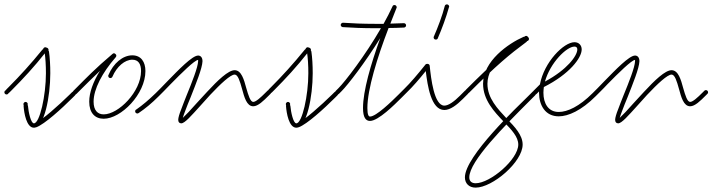

<svg xmlns="http://www.w3.org/2000/svg" viewBox="-30 -533 3258 878"><path d="M125 51C173 51 200 -92 200 -198C200 -234 198 -269 194 -297C193 -303 188 -306 182 -305C176 -304 173 -300 174 -294C178 -267 180 -234 180 -198C180 -97 152 31 125 31C111 31 100 -22 98 -48C97 -54 94 -57 88 -57H87C81 -57 77 -54 78 -47C80 -17 91 51 125 51ZM0 -101C6 -101 10 -106 10 -111C10 -116 6 -121 0 -121C-6 -121 -10 -116 -10 -111C-10 -106 -6 -101 0 -101ZM87 -47C92 -47 97 -52 97 -57C97 -62 92 -67 87 -67C82 -67 77 -62 77 -57C77 -52 82 -47 87 -47ZM136 49C174 35 252 -36 303 -87L313 -97C318 -102 318 -106 313 -111C308 -116 304 -116 299 -111L289 -101C238 -51 163 16 134 28C128 31 125 34 125 40V41C125 47 129 51 136 49ZM0 -111C5 -106 10 -106 14 -111L24 -121C75 -172 127 -228 178 -293C183 -298 182 -303 177 -307C172 -311 167 -310 163 -305C111 -241 61 -186 10 -135L0 -125C-5 -120 -5 -116 0 -111ZM313 -101C318 -101 323 -106 323 -111C323 -116 318 -121 313 -121C308 -121 303 -116 303 -111C303 -106 308 -101 313 -101ZM177 -297C182 -297 187 -302 187 -307C187 -312 182 -317 177 -317C172 -317 167 -312 167 -307C167 -302 172 -297 177 -297ZM177 -297C182 -297 187 -302 187 -307C187 -312 182 -317 177 -317C172 -317 167 -312 167 -307C167 -302 172 -297 177 -297ZM182 -295C188 -295 192 -300 192 -305C192 -310 188 -315 182 -315C176 -315 172 -310 172 -305C172 -300 176 -295 182 -295ZM182 -295C188 -295 192 -300 192 -305C192 -310 188 -315 182 -315C176 -315 172 -310 172 -305C172 -300 176 -295 182 -295ZM176 -297C178 -296 180 -299 182 -305C184 -311 185 -315 183 -316C182 -316 180 -313 177 -307C174 -301 174 -297 176 -297Z M444 10C524 10 635 -103 635 -208C635 -250 615 -280 575 -280C531 -280 488 -243 466 -190C465 -189 465 -188 465 -186C465 -180 469 -176 475 -176C479 -176 483 -179 484 -182C504 -229 541 -260 575 -260C603 -260 615 -240 615 -208C615 -114 512 -10 444 -10C417 -10 398 -28 398 -68C398 -125 437 -200 499 -271C503 -276 503 -281 499 -285L498 -286C494 -290 489 -291 484 -286C406 -220 362 -174 325 -137L306 -118C304 -116 303 -114 303 -111C303 -106 307 -101 313 -101C316 -101 318 -102 320 -104L339 -123C363 -147 390 -174 427 -209C396 -159 378 -110 378 -68C378 -16 405 10 444 10ZM598 -14C600 -14 602 -15 604 -16C635 -37 664 -61 696 -93L707 -104C709 -106 710 -108 710 -111C710 -116 705 -121 700 -121C697 -121 695 -120 693 -118L682 -107C650 -76 623 -53 593 -32H592C590 -30 588 -28 588 -24C588 -18 593 -14 598 -14Z M799 31C815 31 845 -4 885 -48C900 -65 916 -82 931 -99C979 -150 1024 -192 1043 -192C1058 -192 1067 -162 1077 -126C1087 -89 1098 -47 1128 -47C1150 -47 1175 -72 1199 -96L1207 -104C1209 -106 1210 -108 1210 -111C1210 -116 1206 -121 1200 -121C1197 -121 1195 -120 1193 -118L1185 -110C1161 -86 1140 -67 1128 -67C1115 -67 1106 -96 1096 -131C1086 -168 1074 -212 1043 -212C1014 -212 966 -166 917 -113C901 -96 885 -78 870 -62C842 -30 818 -5 806 6C808 -2 812 -13 817 -26C824 -44 832 -66 842 -89C866 -150 895 -221 896 -253C896 -272 886 -279 876 -279C849 -279 786 -213 736 -162C725 -150 714 -140 705 -130L693 -118C691 -116 690 -114 690 -111C690 -106 694 -101 700 -101C703 -101 705 -102 707 -104L719 -116C728 -125 739 -136 750 -148C800 -199 861 -259 876 -259V-253C875 -225 848 -157 823 -96C814 -73 805 -51 799 -34C790 -12 785 6 785 15C785 25 790 31 799 31Z M1325 51C1373 51 1400 -92 1400 -198C1400 -234 1398 -269 1394 -297C1393 -303 1388 -306 1382 -305C1376 -304 1373 -300 1374 -294C1378 -267 1380 -234 1380 -198C1380 -97 1352 31 1325 31C1311 31 1300 -22 1298 -48C1297 -54 1294 -57 1288 -57H1287C1281 -57 1277 -54 1278 -47C1280 -17 1291 51 1325 51ZM1200 -101C1206 -101 1210 -106 1210 -111C1210 -116 1206 -121 1200 -121C1194 -121 1190 -116 1190 -111C1190 -106 1194 -101 1200 -101ZM1287 -47C1292 -47 1297 -52 1297 -57C1297 -62 1292 -67 1287 -67C1282 -67 1277 -62 1277 -57C1277 -52 1282 -47 1287 -47ZM1336 49C1374 35 1452 -36 1503 -87L1513 -97C1518 -102 1518 -106 1513 -111C1508 -116 1504 -116 1499 -111L1489 -101C1438 -51 1363 16 1334 28C1328 31 1325 34 1325 40V41C1325 47 1329 51 1336 49ZM1200 -111C1205 -106 1210 -106 1214 -111L1224 -121C1275 -172 1327 -228 1378 -293C1383 -298 1382 -303 1377 -307C1372 -311 1367 -310 1363 -305C1311 -241 1261 -186 1210 -135L1200 -125C1195 -120 1195 -116 1200 -111ZM1513 -101C1518 -101 1523 -106 1523 -111C1523 -116 1518 -121 1513 -121C1508 -121 1503 -116 1503 -111C1503 -106 1508 -101 1513 -101ZM1377 -297C1382 -297 1387 -302 1387 -307C1387 -312 1382 -317 1377 -317C1372 -317 1367 -312 1367 -307C1367 -302 1372 -297 1377 -297ZM1377 -297C1382 -297 1387 -302 1387 -307C1387 -312 1382 -317 1377 -317C1372 -317 1367 -312 1367 -307C1367 -302 1372 -297 1377 -297ZM1382 -295C1388 -295 1392 -300 1392 -305C1392 -310 1388 -315 1382 -315C1376 -315 1372 -310 1372 -305C1372 -300 1376 -295 1382 -295ZM1382 -295C1388 -295 1392 -300 1392 -305C1392 -310 1388 -315 1382 -315C1376 -315 1372 -310 1372 -305C1372 -300 1376 -295 1382 -295ZM1376 -297C1378 -296 1380 -299 1382 -305C1384 -311 1385 -315 1383 -316C1382 -316 1380 -313 1377 -307C1374 -301 1374 -297 1376 -297Z M1662 20C1700 20 1774 -54 1807 -87L1824 -104C1826 -106 1827 -108 1827 -111C1827 -116 1823 -121 1817 -121C1814 -121 1812 -120 1810 -118L1793 -101C1760 -68 1690 0 1662 0C1656 0 1650 -7 1650 -39C1650 -124 1695 -270 1747 -405C1770 -405 1794 -406 1817 -407C1823 -407 1827 -412 1827 -417C1827 -422 1823 -427 1817 -427C1796 -426 1775 -426 1755 -425L1783 -496C1784 -497 1784 -498 1784 -500C1784 -506 1779 -510 1774 -510C1770 -510 1766 -508 1765 -504C1753 -478 1739 -451 1724 -424H1684C1631 -424 1582 -426 1539 -429H1538C1533 -429 1528 -424 1528 -419C1528 -414 1532 -410 1537 -409C1581 -406 1631 -404 1684 -404H1712C1640 -279 1549 -161 1518 -130L1506 -118C1504 -116 1503 -114 1503 -111C1503 -106 1507 -101 1513 -101C1516 -101 1518 -102 1520 -104L1532 -116C1561 -145 1639 -246 1709 -359C1665 -238 1630 -116 1630 -39C1630 5 1643 20 1662 20Z M2002 -30C2029 -30 2059 -53 2087 -81L2110 -104C2112 -106 2113 -108 2113 -111C2113 -116 2109 -121 2103 -121C2100 -121 2098 -120 2096 -118L2073 -95C2047 -69 2021 -50 2002 -50C1955 -50 1941 -174 1935 -232C1935 -237 1930 -241 1925 -241H1923C1920 -241 1917 -240 1915 -237C1883 -197 1847 -154 1818 -126L1810 -118C1808 -116 1807 -114 1807 -111C1807 -106 1811 -101 1817 -101C1820 -101 1822 -102 1824 -104L1832 -112C1857 -136 1889 -173 1917 -208C1925 -142 1941 -30 2002 -30ZM1963 -352C1967 -352 1971 -354 1972 -358C1990 -399 2011 -456 2023 -500C2024 -501 2024 -502 2024 -503C2024 -508 2019 -513 2014 -513C2009 -513 2005 -510 2004 -506C1993 -462 1972 -407 1954 -366C1953 -365 1953 -364 1953 -362C1953 -356 1957 -352 1963 -352Z M2145 325C2222 325 2360 208 2360 128C2360 85 2324 47 2288 10C2245 -36 2199 -84 2199 -150C2199 -242 2306 -317 2371 -346C2377 -348 2379 -353 2376 -359C2373 -365 2369 -367 2363 -364C2295 -334 2179 -254 2179 -150C2179 -76 2230 -22 2274 24C2310 61 2340 93 2340 128C2340 196 2212 305 2145 305C2126 305 2116 295 2116 278C2116 204 2276 44 2397 -77L2417 -97C2422 -102 2422 -106 2417 -111C2412 -116 2409 -117 2407 -115L2403 -111L2383 -91C2338 -46 2096 181 2096 278C2096 306 2115 325 2145 325ZM2103 -101C2109 -101 2113 -106 2113 -111C2113 -116 2109 -121 2103 -121C2097 -121 2093 -116 2093 -111C2093 -106 2097 -101 2103 -101ZM2115 -109C2242 -236 2300 -284 2377 -341C2382 -345 2383 -350 2379 -355C2375 -360 2370 -361 2365 -357C2288 -300 2229 -251 2101 -123C2098 -120 2098 -116 2103 -111C2108 -106 2112 -106 2115 -109ZM2417 -101C2423 -101 2427 -106 2427 -111C2427 -116 2423 -121 2417 -121C2411 -121 2407 -116 2407 -111C2407 -106 2411 -101 2417 -101ZM2379 -345C2385 -345 2389 -350 2389 -355C2389 -360 2385 -365 2379 -365C2373 -365 2369 -360 2369 -355C2369 -350 2373 -345 2379 -345ZM2379 -345C2385 -345 2389 -350 2389 -355C2389 -360 2385 -365 2379 -365C2373 -365 2369 -360 2369 -355C2369 -350 2373 -345 2379 -345ZM2376 -349C2381 -349 2386 -354 2386 -359C2386 -364 2381 -369 2376 -369C2371 -369 2366 -364 2366 -359C2366 -354 2371 -349 2376 -349ZM2376 -349C2381 -349 2386 -354 2386 -359C2386 -364 2381 -369 2376 -369C2371 -369 2366 -364 2366 -359C2366 -354 2371 -349 2376 -349ZM2370 -351C2371 -350 2374 -351 2379 -355C2384 -359 2387 -362 2386 -363C2385 -364 2381 -363 2376 -359C2371 -355 2369 -352 2370 -351Z M2525 -1C2569 -1 2629 -28 2694 -93L2705 -104C2707 -106 2708 -108 2708 -111C2708 -116 2703 -121 2698 -121C2695 -121 2693 -120 2691 -118L2680 -107C2619 -46 2565 -21 2525 -21C2478 -21 2455 -59 2455 -109C2455 -118 2456 -126 2457 -135C2574 -194 2630 -268 2630 -307C2630 -326 2617 -340 2597 -340C2548 -340 2458 -249 2439 -147L2410 -118C2408 -116 2407 -114 2407 -111C2407 -106 2411 -101 2417 -101C2420 -101 2422 -102 2424 -104L2435 -115V-109C2435 -51 2464 -1 2525 -1ZM2462 -160C2486 -246 2561 -320 2597 -320C2605 -320 2610 -316 2610 -307C2610 -278 2563 -214 2462 -160Z M2797 31C2813 31 2843 -4 2883 -48C2898 -65 2914 -82 2929 -99C2977 -150 3022 -192 3041 -192C3056 -192 3065 -162 3075 -126C3085 -89 3096 -47 3126 -47C3148 -47 3173 -72 3197 -96L3205 -104C3207 -106 3208 -108 3208 -111C3208 -116 3204 -121 3198 -121C3195 -121 3193 -120 3191 -118L3183 -110C3159 -86 3138 -67 3126 -67C3113 -67 3104 -96 3094 -131C3084 -168 3072 -212 3041 -212C3012 -212 2964 -166 2915 -113C2899 -96 2883 -78 2868 -62C2840 -30 2816 -5 2804 6C2806 -2 2810 -13 2815 -26C2822 -44 2830 -66 2840 -89C2864 -150 2893 -221 2894 -253C2894 -272 2884 -279 2874 -279C2847 -279 2784 -213 2734 -162C2723 -150 2712 -140 2703 -130L2691 -118C2689 -116 2688 -114 2688 -111C2688 -106 2692 -101 2698 -101C2701 -101 2703 -102 2705 -104L2717 -116C2726 -125 2737 -136 2748 -148C2798 -199 2859 -259 2874 -259V-253C2873 -225 2846 -157 2821 -96C2812 -73 2803 -51 2797 -34C2788 -12 2783 6 2783 15C2783 25 2788 31 2797 31Z"/></svg>

Font: Mistral SingleLine Outline
Style: Regular
Weight: 300
Designer: François Chastanet, Élisa Garzelli, Anais Alves, Morgane Autin
Foundry: institut supérieur des arts et du design Toulouse / isdaT
Version: Version 1.000;Glyphs 3.3 (3337)